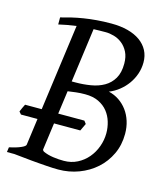

<svg xmlns="http://www.w3.org/2000/svg" viewBox="-100 -708 694 800"><g transform="rotate(15 247.5 -307.5)"><path d="M269 -588.9Q254.4 -588.9 241.2 -588.6Q228 -588.4 216.3 -587.9L184.6 -354H200.2Q234.4 -354 266.4 -359.4Q298.3 -364.7 323 -378.9Q347.7 -393.1 362.3 -418Q377 -442.9 377 -481.9Q377 -511.7 366.5 -532.2Q356 -552.7 339.8 -565.4Q323.7 -578.1 304.7 -583.5Q285.6 -588.9 269 -588.9ZM272 -166H158.7L143.1 -50.8Q141.6 -46.9 148.4 -41.5Q157.7 -37.1 168.9 -33.9Q180.2 -30.8 192.1 -29.1Q204.1 -27.3 215.8 -26.6Q227.5 -25.9 237.8 -25.9Q270 -25.9 296.1 -39.3Q322.3 -52.7 340.8 -74.7Q359.4 -96.7 369.6 -125Q379.9 -153.3 379.9 -183.1Q379.9 -207.5 372.8 -231.4Q365.7 -255.4 350.6 -274.4Q335.4 -293.5 311.3 -305.2Q287.1 -316.9 252.9 -316.9Q231.4 -316.9 213.4 -314.7Q195.3 -312.5 178.7 -310.1L165 -210H277.8L287.1 -197.8ZM456.1 -200.2Q456.1 -152.3 437.5 -112.8Q418.9 -73.2 387.2 -44.9Q355.5 -16.6 313.5 -0.7Q271.5 15.1 225.1 15.1Q215.3 15.1 201.7 14.6Q188 14.2 172.6 12.9Q157.2 11.7 140.9 10.5Q124.5 9.3 108.9 7.8Q72.3 4.4 32.2 0H0L2.9 -21Q33.7 -27.8 52.2 -35.9Q70.8 -43.9 71.8 -50.8L87.4 -166H16.1L6.8 -176.8Q10.3 -184.6 13.9 -193.4Q17.6 -202.1 22 -210H93.8L144.5 -582.5Q122.6 -579.6 104.5 -576.2Q86.4 -572.8 68.8 -568.8V-599.1Q91.3 -605.5 114.7 -611.1Q138.2 -616.7 164.1 -620.8Q189.9 -625 219.2 -627.4Q248.5 -629.9 282.2 -629.9Q321.8 -629.9 353.3 -621.6Q384.8 -613.3 407 -597.4Q429.2 -581.5 441.2 -558.8Q453.1 -536.1 453.1 -507.8Q453.1 -482.4 445.1 -458.5Q437 -434.6 422.6 -414.3Q408.2 -394 388.4 -378.2Q368.7 -362.3 345.2 -353Q370.1 -347.2 390.4 -333.5Q410.6 -319.8 425.3 -300Q439.9 -280.3 448 -254.9Q456.1 -229.5 456.1 -200.2Z"/></g></svg>

Font: Gentium Plus
Style: Italic
Weight: 400
Italic angle: -8°
Designer: J. Victor Gaultney, Annie Olsen, Iska Routamaa
Foundry: SIL International
Version: Version 1.510